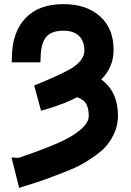

<svg xmlns="http://www.w3.org/2000/svg" viewBox="-20 -761 626 921"><path d="M384.8 -518.1Q384.8 -564.5 358.6 -589.1Q332.5 -613.8 285.2 -613.8Q225.6 -613.8 200.9 -583Q176.3 -552.2 174.8 -485.8L173.8 -461.9H36.1L37.1 -486.8Q38.6 -607.4 102.5 -674.3Q166.5 -741.2 284.2 -741.2Q394 -741.2 459.5 -683.1Q524.9 -625 524.9 -521Q524.9 -439 465.8 -379.9Q545.9 -321.3 545.9 -205.1Q545.9 -132.3 494.1 -65.9Q475.6 -42 436.8 -14.2Q397.9 13.7 362.8 32.2Q322.8 53.7 189.9 102.1Q164.6 111.3 98.1 131.8L71.8 140.1L35.2 -5.9Q54.7 -3.9 69.8 -3.9Q248 -64 317.9 -105Q405.8 -157.2 405.8 -204.1Q405.8 -257.3 379.9 -278.8Q371.1 -286.1 350.1 -294.9Q293.9 -264.6 201.2 -236.8L176.8 -230L144 -351.1L164.1 -358.9Q293.9 -413.1 332 -439Q384.8 -476.6 384.8 -518.1Z"/></svg>

Font: Miedinger*
Style: Bold
Weight: 700
Version: Version 001.000